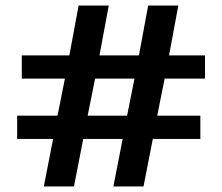

<svg xmlns="http://www.w3.org/2000/svg" viewBox="-20 -670 798 690"><path d="M545 -254.2 571.7 -387.5H716.7V-470.8H587.5L620.8 -650H512.5L479.2 -470.8H337.5L370.8 -650H262.5L229.2 -470.8H58.3V-387.5H213.3L186.7 -254.2H41.7V-170.8H170.8L137.5 0H245.8L279.2 -170.8H420.8L387.5 0H495.8L529.2 -170.8H700V-254.2ZM436.7 -254.2H295L321.7 -387.5H463.3Z"/></svg>

Font: BoonHome
Style: Bold
Weight: 700
Designer: Sungsit Sawaiwan
Foundry: Sungsit Sawaiwan
Version: Version 0.2